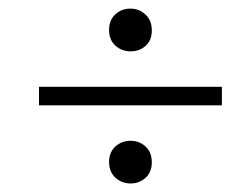

<svg xmlns="http://www.w3.org/2000/svg" viewBox="-20 -534 559 452"><path d="M287.6 -413.1Q266.6 -413.1 251.7 -426.5Q236.8 -439.9 236.8 -463.4Q236.8 -486.8 251.5 -500.2Q266.1 -513.7 286.6 -513.7Q307.6 -513.7 322.5 -499.8Q337.4 -485.8 337.4 -462.4Q337.4 -439 322.8 -426Q308.1 -413.1 287.6 -413.1ZM71.8 -286.1V-329.6H502.4V-286.1ZM287.6 -102.1Q266.6 -102.1 251.7 -115.7Q236.8 -129.4 236.8 -152.8Q236.8 -175.8 251.7 -189.2Q266.6 -202.6 287.1 -202.6Q308.1 -202.6 322.8 -189Q337.4 -175.3 337.4 -151.9Q337.4 -128.9 322.8 -115.5Q308.1 -102.1 287.6 -102.1Z"/></svg>

Font: Elstob 10pt
Style: Italic
Weight: 400
Italic angle: -20°
Designer: Peter S. Baker
Version: Version 1.015